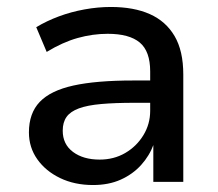

<svg xmlns="http://www.w3.org/2000/svg" viewBox="-20 -522 627 551"><path d="M247 9Q194 9 152.5 -11Q111 -31 87 -65Q63 -99 63 -142Q63 -197 94 -229.5Q125 -262 190.5 -276.5Q256 -291 362 -291H426V-227H366Q310 -227 270.5 -223.5Q231 -220 206.5 -211Q182 -202 171 -186.5Q160 -171 160 -147Q160 -108 189.5 -86Q219 -64 266 -64Q307 -64 339.5 -83Q372 -102 391.5 -134Q411 -166 411 -204V-317Q411 -375 381 -400Q351 -425 289 -425Q246 -425 203 -413Q160 -401 114 -373L84 -444Q114 -462 149 -475Q184 -488 222.5 -495Q261 -502 298 -502Q364 -502 410 -481.5Q456 -461 481 -418.5Q506 -376 506 -308V0H420V-108H421Q409 -75 385 -48.5Q361 -22 326.5 -6.5Q292 9 247 9Z"/></svg>

Font: Nunito Sans 12pt ExtraLight 9pt Medium
Style: Regular
Weight: 500
Version: Version 3.101;gftools[0.9.27]